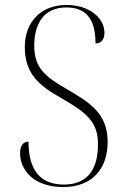

<svg xmlns="http://www.w3.org/2000/svg" viewBox="-20 -744 502 774"><path d="M235 10C352 10 414 -64 414 -172C414 -290 337 -333 249 -385C163 -434 118 -470 118 -560C118 -656 163 -714 247 -714C326 -714 365 -669 365 -569C388 -569 401 -584 401 -612C401 -671 341 -724 248 -724C145 -724 80 -655 80 -555C80 -449 134 -401 226 -349C331 -289 375 -252 375 -162C375 -56 328 0 238 0C139 0 95 -62 95 -173C70 -173 61 -152 61 -126C61 -60 114 10 235 10Z"/></svg>

Font: Noto Serif Display SemiCondensed ExtraLight
Style: Regular
Weight: 200
Width: 4
Designer: Monotype Design Team
Foundry: Monotype Imaging Inc.
Version: Version 2.009